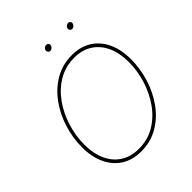

<svg xmlns="http://www.w3.org/2000/svg" viewBox="-241 -1056 1223 1223"><g transform="rotate(-45 370.0 -444.5)"><path d="M325.2 9.8Q247.6 9.8 191.9 -25.6Q136.2 -61 106.2 -125.2Q76.2 -189.5 76.2 -275.4Q76.2 -359.9 101.8 -441.9Q127.4 -523.9 175.8 -590.6Q224.1 -657.2 292.2 -697.3Q360.4 -737.3 445.8 -737.3Q522.9 -737.3 578.6 -701.9Q634.3 -666.5 664.1 -602.5Q693.8 -538.6 693.8 -452.1Q693.8 -368.2 668.5 -285.9Q643.1 -203.6 595.2 -137Q547.4 -70.3 479.2 -30.3Q411.1 9.8 325.2 9.8ZM326.2 -12.7Q406.2 -12.7 470 -50.8Q533.7 -88.9 578.6 -152.6Q623.5 -216.3 647.5 -293.7Q671.4 -371.1 671.4 -450.2Q671.4 -530.8 644.3 -590.1Q617.2 -649.4 566.4 -682.1Q515.6 -714.8 445.3 -714.8Q364.7 -714.8 300.8 -676.8Q236.8 -638.7 191.7 -575Q146.5 -511.2 122.6 -433.6Q98.6 -356 98.6 -276.9Q98.6 -197.3 125.7 -137.7Q152.8 -78.1 203.9 -45.4Q254.9 -12.7 326.2 -12.7ZM565.4 -853Q556.2 -853 550.5 -859.9Q544.9 -866.7 546.4 -876.5Q547.9 -885.7 555.9 -892.3Q564 -898.9 573.2 -898.9Q583 -898.9 588.4 -892.3Q593.8 -885.7 592.3 -876.5Q590.3 -866.7 582.5 -859.9Q574.7 -853 565.4 -853ZM368.2 -853Q358.9 -853 353.3 -859.9Q347.7 -866.7 349.1 -876.5Q350.6 -885.7 358.6 -892.3Q366.7 -898.9 376 -898.9Q385.7 -898.9 391.1 -892.3Q396.5 -885.7 395 -876.5Q393.1 -866.7 385.3 -859.9Q377.4 -853 368.2 -853Z"/></g></svg>

Font: Inter 16pt Thin
Style: Italic
Weight: 250
Italic angle: -9.3988°
Version: Version 4.001;git-66647c0bb